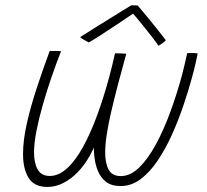

<svg xmlns="http://www.w3.org/2000/svg" viewBox="-20 -726 800 742"><path d="M163.5 -3.5Q112.5 -3.5 90.8 -38.2Q69 -73 69 -130.5Q69 -184.5 84.2 -251.2Q99.5 -318 123.2 -389.5Q147 -461 172 -529Q179 -529 194 -529Q209 -529 216 -528Q198 -483 179.8 -430Q161.5 -377 146 -323Q130.5 -269 121 -220.8Q111.5 -172.5 111.5 -137Q111.5 -95.5 125.8 -70.8Q140 -46 172.5 -46Q207 -46 239.2 -75.5Q271.5 -105 300.5 -157.5Q329.5 -210 355 -279.2Q380.5 -348.5 402 -428Q407 -446 413.8 -474.2Q420.5 -502.5 424.5 -520Q430.5 -520 439 -519.8Q447.5 -519.5 455.8 -519.2Q464 -519 468 -518Q450 -453.5 435.2 -397Q420.5 -340.5 409.5 -293Q398.5 -245.5 392.5 -206.2Q386.5 -167 386.5 -137Q386.5 -95 400 -70.2Q413.5 -45.5 447 -45.5Q484 -45.5 518.2 -79Q552.5 -112.5 583 -169Q613.5 -225.5 639 -295.5Q664.5 -365.5 684 -438Q688 -453 694.2 -479.8Q700.5 -506.5 703.5 -520.5Q708.5 -521 712.8 -521Q717 -521 721 -521Q726.5 -521 732.2 -520.8Q738 -520.5 744 -519.5Q741 -504.5 737.5 -488.8Q734 -473 730.2 -457.5Q726.5 -442 722 -426.5Q708 -375 688.5 -317.5Q669 -260 644.2 -205Q619.5 -150 589.2 -105.2Q559 -60.5 523.5 -33.8Q488 -7 446.5 -7Q410.5 -7 389.5 -23.5Q368.5 -40 358 -66.2Q347.5 -92.5 344.5 -122.8Q341.5 -153 341.5 -181L359 -204.5Q347.5 -161 327 -124.2Q306.5 -87.5 280.2 -60.5Q254 -33.5 224 -18.5Q194 -3.5 163.5 -3.5ZM512.5 -704.5Q528.5 -686 547.8 -662.2Q567 -638.5 586.5 -614.5Q606 -590.5 621 -570.5Q614.5 -563.5 607.2 -558.5Q600 -553.5 592.5 -549Q584 -562 568.5 -582Q553 -602 536.5 -622.5Q520 -643 507.2 -658.2Q494.5 -673.5 491.5 -676.5H499Q494.5 -673.5 473 -659Q451.5 -644.5 422.5 -625.2Q393.5 -606 366.5 -588.5Q339.5 -571 323.5 -562Q321 -563.5 313.5 -567.2Q306 -571 299 -575.5Q292 -580 289.5 -582.5Q314.5 -598.5 345 -617.5Q375.5 -636.5 405 -654.8Q434.5 -673 456.8 -686.8Q479 -700.5 487.5 -705.5Q491 -705.5 495.2 -705.5Q499.5 -705.5 504 -705.2Q508.5 -705 512.5 -704.5Z"/></svg>

Font: Grandstander Thin Thin
Style: Italic
Weight: 250
Italic angle: -15°
Version: Version 1.200